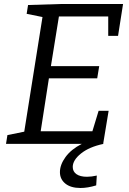

<svg xmlns="http://www.w3.org/2000/svg" viewBox="-20 -718 646 958"><path d="M569 -539H520V-636H274L234 -388H475L465 -327H224L183 -63H441L472 -165H522L495 -2L496 0Q425 15 384 48Q343 81 343 115Q343 138 361.5 151Q380 164 414 164Q436 164 463 158L460 207Q417 220 382 220Q333 220 306 198Q279 176 279 141Q279 104 307 65.5Q335 27 388 0H10L17 -44L101 -61L192 -633L113 -649L120 -693L283 -698H594Z"/></svg>

Font: Bitter Pro
Style: Italic
Weight: 400
Italic angle: -9°
Designer: Sol Matas, and Bitter project Authors
Foundry: Sol Matas
Version: Version 1.010